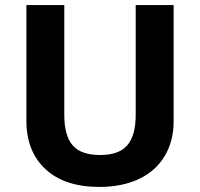

<svg xmlns="http://www.w3.org/2000/svg" viewBox="-20 -734 796 764"><path d="M670.9 -713.9V-252Q670.9 -172.9 635.5 -113.3Q600.1 -53.7 533.2 -22Q466.3 9.8 375 9.8Q237.3 9.8 161.1 -60.8Q85 -131.3 85 -253.9V-713.9H235.8V-276.9Q235.8 -194.3 269 -155.8Q302.2 -117.2 378.9 -117.2Q453.1 -117.2 486.6 -156Q520 -194.8 520 -277.8V-713.9Z"/></svg>

Font: Sahel FD
Style: Bold-FD
Weight: 700
Foundry: Saber Rastikerdar (saber.rastikerdar@gmail.com)
Version: Version 3.3.0